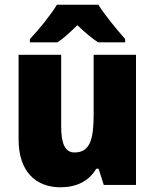

<svg xmlns="http://www.w3.org/2000/svg" viewBox="-20 -786 658 816"><path d="M398 -766H222C197 -724 141 -655 107 -620V-606H224C253 -625 277 -648 309 -679C341 -648 368 -625 397 -606H512V-620C476 -661 426 -721 398 -766ZM558 -553H378V-300C378 -197 364 -138 297 -138C256 -138 240 -176 240 -249V-553H59V-193C59 -56 133 10 237 10C302 10 357 -14 389 -69H399L421 0H558Z"/></svg>

Font: Noto Sans Arabic SemCond Blk
Style: Regular
Weight: 900
Width: 4
Designer: Monotype Design Team, Nadine Chahine, Nizar Qandah and Khaled Hosny
Foundry: Monotype Imaging Inc.
Version: Version 2.012